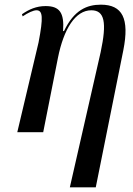

<svg xmlns="http://www.w3.org/2000/svg" viewBox="-20 -566 571 822"><path d="M279 236H390L508 -351C535 -487 504 -546 412 -546C352 -546 297 -523 254 -433H250C256 -513 234 -540 175 -540C136 -540 104 -526 74 -505L77 -496C101 -512 123 -522 136 -522C163 -522 166 -493 145 -384L54 0H165L228 -318C253 -443 303 -522 371 -522C428 -522 438 -470 411 -343Z"/></svg>

Font: Noto Serif Display Condensed Medium
Style: Italic
Weight: 500
Width: 3
Italic angle: -12°
Designer: Monotype Design Team
Foundry: Monotype Imaging Inc.
Version: Version 2.009